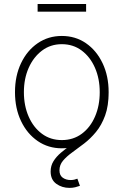

<svg xmlns="http://www.w3.org/2000/svg" viewBox="-20 -728 616 957"><path d="M288.1 11.2Q220.7 11.2 168 -24.9Q115.2 -61 85 -124.3Q54.7 -187.5 54.7 -268.6Q54.7 -350.1 85 -413.3Q115.2 -476.6 168 -512.7Q220.7 -548.8 288.1 -548.8Q356 -548.8 408.4 -512.7Q460.9 -476.6 491.2 -413.1Q521.5 -349.6 521.5 -268.6Q521.5 -187.5 491.5 -124.3Q461.4 -61 408.7 -24.9Q356 11.2 288.1 11.2ZM288.1 -29.8Q345.2 -29.8 387.7 -61.3Q430.2 -92.8 453.6 -147Q477.1 -201.2 477.1 -268.6Q477.1 -335.9 453.4 -390.1Q429.7 -444.3 387.2 -476.1Q344.7 -507.8 288.1 -507.8Q231.9 -507.8 189.5 -475.8Q147 -443.8 123 -389.9Q99.1 -335.9 99.1 -268.6Q99.1 -201.2 122.8 -147Q146.5 -92.8 189 -61.3Q231.4 -29.8 288.1 -29.8ZM326.7 208.5Q288.6 208.5 260.5 188Q232.4 167.5 232.4 127Q232.4 98.1 246.6 75.4Q260.7 52.7 283.7 33.2Q306.6 13.7 334.5 -5.9Q362.3 -25.4 389.6 -48.8Q417 -72.3 440.2 -102.5Q463.4 -132.8 477.3 -173.6Q491.2 -214.4 491.2 -268.6H521.5Q521.5 -200.2 503.9 -152.1Q486.3 -104 458.5 -70.3Q430.7 -36.6 399.2 -12.5Q367.7 11.7 339.8 31.7Q312 51.8 294.2 72.8Q276.4 93.8 276.4 121.1Q276.4 146 292.7 157.7Q309.1 169.4 332.5 169.4Q341.8 169.4 350.1 167.5Q358.4 165.5 365.7 162.6L378.4 198.2Q367.7 202.1 355 205.3Q342.3 208.5 326.7 208.5ZM409.2 -708V-669.9H167.5V-708Z"/></svg>

Font: Inter 17pt ExtraLight
Style: Regular
Weight: 250
Version: Version 4.001;git-66647c0bb